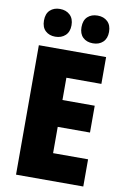

<svg xmlns="http://www.w3.org/2000/svg" viewBox="-100 -986 678 1043"><g transform="rotate(10 239.0 -464.0)"><path d="M436 0H65V-714H436V-566H243V-443H421V-295H243V-150H436ZM69 -851Q69 -889 90 -908.5Q111 -928 144 -928Q178 -928 199.5 -908Q221 -888 221 -851Q221 -815 199.5 -795Q178 -775 144 -775Q111 -775 90 -794.5Q69 -814 69 -851ZM276 -851Q276 -889 297 -908.5Q318 -928 352 -928Q386 -928 407 -908Q428 -888 428 -851Q428 -815 407 -795Q386 -775 352 -775Q317 -775 296.5 -795Q276 -815 276 -851Z"/></g></svg>

Font: Noto Sans Bengali Condensed Black
Style: Regular
Weight: 900
Width: 3
Designer: Joana Ranito - Universal Thirst; Jelle Bosma - Monotype Design Team
Foundry: Universal Thirst ehf.
Version: Version 3.000; ttfautohint (v1.8.4.7-5d5b)